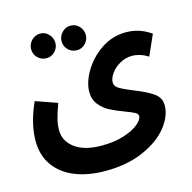

<svg xmlns="http://www.w3.org/2000/svg" viewBox="-117 -709 1055 1056"><g transform="rotate(-15 410.5 -180.5)"><path d="M78 -241 201 -198Q182 -147 174 -114.5Q166 -82 166 -52Q166 11 220 51Q274 91 372 91Q444 91 498.5 73.5Q553 56 582.5 31.5Q612 7 612 -14Q612 -26 595 -35Q578 -44 543 -57Q495 -75 462.5 -91.5Q430 -108 405.5 -138Q381 -168 381 -212Q381 -265 417.5 -327.5Q454 -390 518 -433.5Q582 -477 660 -477Q737 -477 802 -431L750 -314Q729 -328 705 -335.5Q681 -343 659 -343Q623 -343 590.5 -325Q558 -307 538.5 -280Q519 -253 519 -228Q519 -207 543 -192.5Q567 -178 619 -157Q688 -130 725.5 -104Q763 -78 763 -34Q763 27 714 88.5Q665 150 572.5 190.5Q480 231 356 231Q259 231 184.5 201.5Q110 172 68 113.5Q26 55 26 -28Q26 -125 78 -241ZM133 -521Q133 -550 153.5 -571Q174 -592 203 -592Q231 -592 251 -571Q271 -550 271 -521Q271 -493 251 -472.5Q231 -452 203 -452Q174 -452 153.5 -472Q133 -492 133 -521ZM306 -520Q306 -549 326.5 -570Q347 -591 376 -591Q404 -591 424 -570Q444 -549 444 -520Q444 -492 424 -471.5Q404 -451 376 -451Q347 -451 326.5 -471Q306 -491 306 -520Z"/></g></svg>

Font: Noto Sans Arabic
Style: Bold
Weight: 700
Designer: Nadine Chahine
Foundry: Monotype Imaging Inc.
Version: Version 1.001